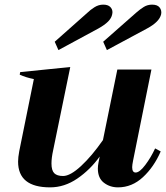

<svg xmlns="http://www.w3.org/2000/svg" viewBox="-20 -798 716 828"><path d="M232 -582 216 -618 358 -744Q369 -755 387 -766.5Q405 -778 425 -778Q445 -778 455 -768.5Q465 -759 465 -745Q465 -740 464 -737Q461 -720 446 -705Q431 -690 404 -675ZM675 -737Q668 -704 614 -675L441 -582L425 -618L568 -744Q584 -758 600 -768Q616 -778 636 -778Q659 -778 668.5 -765.5Q678 -753 675 -737ZM649 -158 673 -145Q644 -78 596.5 -34Q549 10 489 10Q454 10 428 -10Q402 -30 402 -71Q402 -83 405 -98L410 -123Q369 -66 313.5 -28Q258 10 196 10Q58 10 58 -101Q58 -119 63 -146L126 -457Q91 -464 65 -476L67 -487L283 -509L209 -149Q202 -117 202 -93Q202 -63 214 -51Q226 -39 252 -39Q283 -39 329.5 -82Q376 -125 424 -194L486 -498H633L554 -106Q550 -86 550 -77Q550 -54 565 -54Q582 -54 606.5 -86.5Q631 -119 649 -158Z"/></svg>

Font: Trirong
Style: Bold Italic
Weight: 700
Italic angle: -12°
Designer: Katatrad Team
Foundry: CadsonDemak
Version: Version 1.001